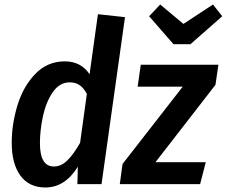

<svg xmlns="http://www.w3.org/2000/svg" viewBox="-20 -816 1005 851"><path d="M534 -740 430 0H323L325 -77Q268 15 181 15Q109 15 70.5 -37.5Q32 -90 32 -183Q32 -266 57.5 -349.5Q83 -433 136.5 -488.5Q190 -544 267 -544Q339 -544 377 -487L414 -753ZM157 -181Q157 -78 219 -78Q251 -78 278.5 -105Q306 -132 335 -183L365 -400Q351 -426 333 -438.5Q315 -451 289 -451Q244 -451 214 -407.5Q184 -364 170.5 -301.5Q157 -239 157 -181ZM935 -440 669 -97H892L867 0H511L523 -89L790 -432H590L604 -529H948ZM965 -744 824 -620H749L641 -744L690 -796L793 -710L924 -796Z"/></svg>

Font: Fira Sans Condensed Medium
Style: Italic
Weight: 500
Width: 3
Italic angle: -8°
Designer: bBox Type GmbH & Carrois Corporate GbR & Edenspiekermann AG
Foundry: bBox Type GmbH & Carrois Corporate GbR & Edenspiekermann AG
Version: Version 4.301